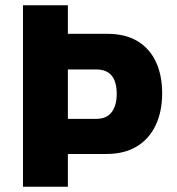

<svg xmlns="http://www.w3.org/2000/svg" viewBox="-20 -707 670 727"><path d="M67 0V-687H237V-579H385Q455 -579 501 -551Q547 -523 570.5 -472.5Q594 -422 594 -354Q594 -285 569.5 -233Q545 -181 498 -152.5Q451 -124 383 -124H237V0ZM237 -257H345Q384 -257 403 -282.5Q422 -308 422 -352Q422 -381 414 -401.5Q406 -422 389 -433Q372 -444 345 -444H237Z"/></svg>

Font: Archivo SemiCondensed ExtraBold
Style: Regular
Weight: 800
Width: 4
Designer: Hector Gatti
Foundry: Omnibus-Type
Version: Version 2.001